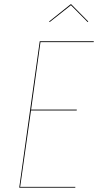

<svg xmlns="http://www.w3.org/2000/svg" viewBox="-20 -872 456 892"><path d="M210.9 -769.5 208 -772 308.1 -852.1H311L390.1 -772L387.2 -769.5L309.6 -847.7ZM416 -680.2 415 -676.3H168L124.5 -362.8H336.9L336.4 -358.9H124L73.7 -3.9H330.1L329.6 0H69.3L164.6 -680.2Z"/></svg>

Font: Fira Sans Compressed Four
Style: Italic
Weight: 100
Width: 3
Italic angle: -8°
Designer: Carrois Corporate & Edenspiekermann AG
Foundry: Carrois Corporate GbR & Edenspiekermann AG
Version: Version 4.203;PS 004.203;hotconv 1.0.88;makeotf.lib2.5.64775